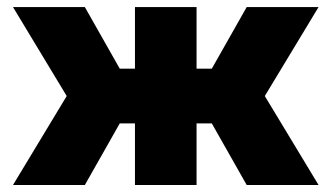

<svg xmlns="http://www.w3.org/2000/svg" viewBox="-20 -528 946 548"><path d="M222.2 0H17.1L170.4 -253.9L17.1 -507.8H222.2L321.8 -332H365.2V-507.8H541V-332H584.5L684.1 -507.8H889.2L735.8 -253.9L889.2 0H684.1L584.5 -175.8H541V0H365.2V-175.8H321.8Z"/></svg>

Font: Giphurs Black
Style: Regular
Weight: 900
Version: Version 0.920; ttfautohint (v1.8.4.7-5d5b)